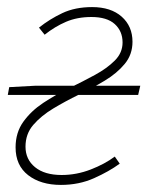

<svg xmlns="http://www.w3.org/2000/svg" viewBox="-20 -510 416 542"><path d="M152 12Q95 12 59.5 -15.5Q24 -43 24 -94Q24 -136 46 -166.5Q68 -197 102 -219.5Q136 -242 175 -261Q214 -280 248 -298.5Q282 -317 304 -339Q326 -361 326 -390Q326 -422 304 -442Q282 -462 238 -462Q198 -462 166.5 -448.5Q135 -435 106 -412L90 -432Q120 -456 156 -473Q192 -490 240 -490Q293 -490 323.5 -463Q354 -436 354 -392Q354 -356 332 -329.5Q310 -303 276 -282.5Q242 -262 203 -243Q164 -224 130 -203.5Q96 -183 74 -157.5Q52 -132 52 -96Q52 -60 79 -38Q106 -16 154 -16Q196 -16 236 -31.5Q276 -47 304 -68L318 -48Q288 -26 245.5 -7Q203 12 152 12ZM2 -242 6 -264 80 -268H376L370 -242Z"/></svg>

Font: Source Sans Variable
Style: Italic
Weight: 200
Italic angle: -11°
Designer: Paul D. Hunt
Foundry: Adobe Systems Incorporated
Version: Version 3.006;hotconv 1.0.111;makeotfexe 2.5.65597